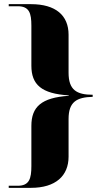

<svg xmlns="http://www.w3.org/2000/svg" viewBox="-20 -780 487 924"><path d="M22 124H129C248 124 310 66 310 -26V-207C310 -290 349 -312 426 -314V-324C349 -324 310 -347 310 -430V-613C310 -706 248 -760 129 -760H22V-750H65C121 -750 131 -717 131 -656V-464C131 -373 179 -329 311 -321V-319C179 -310 131 -266 131 -174V19C131 80 121 114 65 114H22Z"/></svg>

Font: Noto Serif Display ExtraBold
Style: Regular
Weight: 800
Designer: Monotype Design Team
Foundry: Monotype Imaging Inc.
Version: Version 2.009